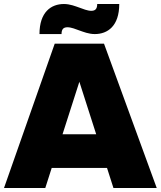

<svg xmlns="http://www.w3.org/2000/svg" viewBox="-22 -938 802 958"><path d="M544 0H760L497 -720H251L-2 0H204L236 -100H512ZM175 -768H285C285 -793 295 -802 315 -802C333 -802 358 -792 374 -786C394 -779 421 -768 451 -768C515 -768 573 -808 573 -918H463C463 -893 453 -884 433 -884C415 -884 390 -894 374 -900C354 -907 327 -918 297 -918C233 -918 175 -878 175 -768ZM290 -268 374 -530 458 -268Z"/></svg>

Font: Aspekta 900
Style: Regular
Weight: 900
Designer: Ivo Dolenc
Version: Version 2.000